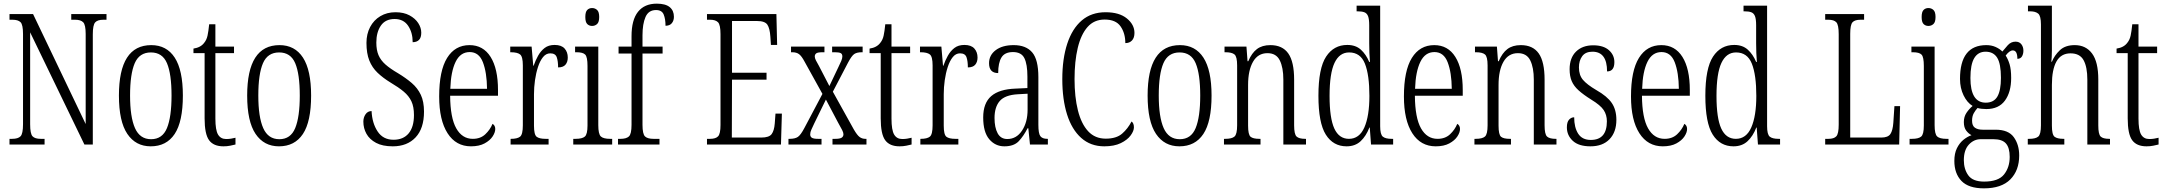

<svg xmlns="http://www.w3.org/2000/svg" viewBox="-20 -791 11855 1051"><path d="M32 0V-31H46Q79 -31 92.5 -45Q106 -59 106 -111V-605Q106 -656 92.5 -669.5Q79 -683 48 -683H32V-714H161L449 -112V-605Q449 -655 435.5 -669Q422 -683 391 -683H370V-714H563V-683H546Q514 -683 501 -668.5Q488 -654 488 -603V0H442L145 -614V-111Q145 -59 158 -45Q171 -31 203 -31H224V0Z M805 10Q723 10 677 -58Q631 -126 631 -268Q631 -544 808 -544Q892 -544 936.5 -475.5Q981 -407 981 -268Q981 -125 936 -57.5Q891 10 805 10ZM807 -29Q869 -29 894 -90Q919 -151 919 -268Q919 -386 894 -445Q869 -504 806 -504Q743 -504 717.5 -445Q692 -386 692 -268Q692 -150 719 -89.5Q746 -29 807 -29Z M1203 10Q1149 10 1124.5 -23.5Q1100 -57 1100 -143V-500H1039V-525Q1079 -531 1098 -557Q1111 -573 1116 -596Q1121 -619 1125 -658H1159V-536H1261V-500H1159V-142Q1159 -79 1173.5 -54.5Q1188 -30 1218 -30Q1233 -30 1244.5 -32Q1256 -34 1269 -37V0Q1257 3 1240 6.5Q1223 10 1203 10Z M1507 10Q1425 10 1379 -58Q1333 -126 1333 -268Q1333 -544 1510 -544Q1594 -544 1638.5 -475.5Q1683 -407 1683 -268Q1683 -125 1638 -57.5Q1593 10 1507 10ZM1509 -29Q1571 -29 1596 -90Q1621 -151 1621 -268Q1621 -386 1596 -445Q1571 -504 1508 -504Q1445 -504 1419.5 -445Q1394 -386 1394 -268Q1394 -150 1421 -89.5Q1448 -29 1509 -29Z M2130 10Q2074 10 2038.5 -9Q2003 -28 1986 -58.5Q1969 -89 1969 -125Q1969 -148 1981 -165.5Q1993 -183 2014 -183Q2017 -117 2047 -71.5Q2077 -26 2134 -26Q2188 -26 2217 -61Q2246 -96 2246 -161Q2246 -207 2232 -236.5Q2218 -266 2190 -289.5Q2162 -313 2118 -339Q2077 -364 2047 -392.5Q2017 -421 2001.5 -460Q1986 -499 1986 -556Q1986 -605 2006 -643Q2026 -681 2062 -702.5Q2098 -724 2145 -724Q2190 -724 2221.5 -707Q2253 -690 2269.5 -664.5Q2286 -639 2286 -612Q2286 -585 2273.5 -572.5Q2261 -560 2239 -560Q2239 -613 2214 -650Q2189 -687 2140 -687Q2090 -687 2065 -651Q2040 -615 2040 -558Q2040 -517 2052 -489Q2064 -461 2090 -438Q2116 -415 2159 -390Q2202 -364 2234 -336.5Q2266 -309 2283.5 -272Q2301 -235 2301 -180Q2301 -88 2255 -39Q2209 10 2130 10Z M2558 10Q2476 10 2430 -61.5Q2384 -133 2384 -263Q2384 -404 2427.5 -474Q2471 -544 2550 -544Q2625 -544 2665.5 -479.5Q2706 -415 2706 -298V-267H2444Q2445 -146 2477.5 -88.5Q2510 -31 2568 -31Q2610 -31 2636.5 -56Q2663 -81 2676 -113Q2682 -110 2686.5 -103Q2691 -96 2691 -85Q2691 -66 2676.5 -44Q2662 -22 2632.5 -6Q2603 10 2558 10ZM2646 -305Q2645 -394 2623.5 -450Q2602 -506 2551 -506Q2500 -506 2474 -452.5Q2448 -399 2445 -305Z M2775 0V-31H2777Q2812 -31 2827 -43Q2842 -55 2842 -105V-433Q2842 -481 2827 -493Q2812 -505 2776 -505H2773V-536H2890L2899 -431H2901Q2911 -460 2925.5 -486Q2940 -512 2961.5 -528.5Q2983 -545 3016 -545Q3053 -545 3070.5 -525.5Q3088 -506 3088 -476Q3088 -452 3075.5 -437Q3063 -422 3035 -422Q3035 -457 3027.5 -478Q3020 -499 2992 -499Q2969 -499 2952.5 -478.5Q2936 -458 2925 -424.5Q2914 -391 2908.5 -352Q2903 -313 2903 -275V-103Q2903 -54 2917.5 -42.5Q2932 -31 2967 -31H2983V0Z M3221 -649Q3205 -649 3194.5 -659.5Q3184 -670 3184 -698Q3184 -726 3194.5 -736.5Q3205 -747 3221 -747Q3237 -747 3248.5 -736.5Q3260 -726 3260 -698Q3260 -670 3248.5 -659.5Q3237 -649 3221 -649ZM3118 0V-31H3131Q3167 -31 3181.5 -43.5Q3196 -56 3196 -104V-430Q3196 -479 3183.5 -492Q3171 -505 3136 -505H3128V-536H3255V-106Q3255 -57 3269 -44Q3283 -31 3320 -31H3331V0Z M3363 0V-31H3377Q3408 -31 3422.5 -44Q3437 -57 3437 -108V-498H3366V-536H3437V-593Q3437 -682 3472.5 -726.5Q3508 -771 3575 -771Q3623 -771 3646 -752Q3669 -733 3669 -699Q3669 -678 3657.5 -664Q3646 -650 3623 -650Q3623 -687 3613 -711.5Q3603 -736 3571 -736Q3530 -736 3513.5 -698Q3497 -660 3497 -598V-536H3607V-498H3497V-108Q3497 -57 3511 -44Q3525 -31 3557 -31H3590V0Z M3850 0V-31H3867Q3898 -31 3911 -45Q3924 -59 3924 -107V-604Q3924 -655 3910.5 -669Q3897 -683 3867 -683H3850V-714H4230L4234 -545H4200L4197 -590Q4194 -636 4180.5 -656Q4167 -676 4124 -676H3987V-393H4176V-355H3987L3986 -38H4147Q4190 -38 4204 -57Q4218 -76 4221 -115L4225 -169H4260L4255 0Z M4296 0V-31H4302Q4332 -31 4347.5 -41.5Q4363 -52 4383 -90L4482 -277L4384 -454Q4368 -484 4354 -494.5Q4340 -505 4317 -505H4310V-536H4493V-505H4483Q4455 -505 4447.5 -498.5Q4440 -492 4440 -482Q4440 -473 4446 -461Q4452 -449 4463 -430L4520 -320L4569 -423Q4579 -443 4585 -457.5Q4591 -472 4591 -482Q4591 -496 4581.5 -500.5Q4572 -505 4550 -505H4535V-536H4702V-505H4698Q4671 -505 4656.5 -495.5Q4642 -486 4622 -448L4539 -289L4654 -82Q4672 -51 4685.5 -41Q4699 -31 4717 -31H4723V0H4537V-31H4552Q4578 -31 4587.5 -37.5Q4597 -44 4597 -56Q4597 -65 4590 -79Q4583 -93 4567 -121L4501 -246L4437 -115Q4428 -95 4421.5 -81.5Q4415 -68 4415 -55Q4415 -43 4424 -37Q4433 -31 4458 -31H4477V0Z M4904 10Q4850 10 4825.5 -23.5Q4801 -57 4801 -143V-500H4740V-525Q4780 -531 4799 -557Q4812 -573 4817 -596Q4822 -619 4826 -658H4860V-536H4962V-500H4860V-142Q4860 -79 4874.5 -54.5Q4889 -30 4919 -30Q4934 -30 4945.5 -32Q4957 -34 4970 -37V0Q4958 3 4941 6.5Q4924 10 4904 10Z M5018 0V-31H5020Q5055 -31 5070 -43Q5085 -55 5085 -105V-433Q5085 -481 5070 -493Q5055 -505 5019 -505H5016V-536H5133L5142 -431H5144Q5154 -460 5168.5 -486Q5183 -512 5204.5 -528.5Q5226 -545 5259 -545Q5296 -545 5313.5 -525.5Q5331 -506 5331 -476Q5331 -452 5318.5 -437Q5306 -422 5278 -422Q5278 -457 5270.5 -478Q5263 -499 5235 -499Q5212 -499 5195.5 -478.5Q5179 -458 5168 -424.5Q5157 -391 5151.5 -352Q5146 -313 5146 -275V-103Q5146 -54 5160.5 -42.5Q5175 -31 5210 -31H5226V0Z M5478 10Q5428 10 5395 -29Q5362 -68 5362 -148Q5362 -227 5406 -265Q5450 -303 5540 -306L5604 -309V-372Q5604 -439 5587.5 -472.5Q5571 -506 5525 -506Q5480 -506 5462 -476.5Q5444 -447 5444 -391Q5394 -391 5394 -445Q5394 -489 5430.5 -516.5Q5467 -544 5529 -544Q5596 -544 5630 -504.5Q5664 -465 5664 -369V-108Q5664 -60 5675 -45.5Q5686 -31 5713 -31H5716V0H5618L5609 -89H5605Q5583 -46 5556.5 -18Q5530 10 5478 10ZM5494 -30Q5544 -30 5574.5 -76Q5605 -122 5605 -191V-278L5551 -275Q5481 -271 5452.5 -238Q5424 -205 5424 -145Q5424 -93 5441 -61.5Q5458 -30 5494 -30Z M6025 10Q5950 10 5898.5 -36Q5847 -82 5821 -164.5Q5795 -247 5795 -358Q5795 -469 5822 -551.5Q5849 -634 5901.5 -679Q5954 -724 6032 -724Q6107 -724 6148.5 -690Q6190 -656 6190 -611Q6190 -584 6176.5 -569.5Q6163 -555 6140 -555Q6140 -609 6114 -646.5Q6088 -684 6027 -684Q5969 -684 5933 -643Q5897 -602 5879.5 -528.5Q5862 -455 5862 -358Q5862 -260 5880.5 -186.5Q5899 -113 5936.5 -72.5Q5974 -32 6033 -32Q6091 -32 6122.5 -59.5Q6154 -87 6174 -126Q6187 -117 6187 -94Q6187 -74 6169 -49.5Q6151 -25 6115 -7.5Q6079 10 6025 10Z M6436 10Q6354 10 6308 -58Q6262 -126 6262 -268Q6262 -544 6439 -544Q6523 -544 6567.5 -475.5Q6612 -407 6612 -268Q6612 -125 6567 -57.5Q6522 10 6436 10ZM6438 -29Q6500 -29 6525 -90Q6550 -151 6550 -268Q6550 -386 6525 -445Q6500 -504 6437 -504Q6374 -504 6348.5 -445Q6323 -386 6323 -268Q6323 -150 6350 -89.5Q6377 -29 6438 -29Z M6680 0V-31H6687Q6723 -31 6737.5 -43.5Q6752 -56 6752 -105V-433Q6752 -481 6737.5 -493Q6723 -505 6688 -505H6683V-536H6803L6809 -456H6813Q6832 -501 6860.5 -522.5Q6889 -544 6934 -544Q7000 -544 7032 -498.5Q7064 -453 7064 -355V-105Q7064 -56 7077.5 -43.5Q7091 -31 7125 -31H7129V0H7005V-355Q7005 -421 6985.5 -460.5Q6966 -500 6918 -500Q6866 -500 6839 -453Q6812 -406 6812 -326V-103Q6812 -54 6825.5 -42.5Q6839 -31 6874 -31H6880V0Z M7351 10Q7278 10 7237.5 -54Q7197 -118 7197 -267Q7197 -417 7239 -481Q7281 -545 7355 -545Q7401 -545 7429.5 -519Q7458 -493 7475 -452H7479Q7477 -475 7476 -501Q7475 -527 7475 -554V-653Q7475 -687 7468.5 -703Q7462 -719 7448 -724Q7434 -729 7412 -729H7406V-760H7535V-100Q7535 -55 7549.5 -43Q7564 -31 7598 -31H7606V0H7485L7478 -93H7476Q7458 -46 7428 -18Q7398 10 7351 10ZM7364 -31Q7421 -31 7448.5 -93.5Q7476 -156 7476 -266Q7476 -381 7451.5 -442.5Q7427 -504 7365 -504Q7312 -504 7285 -446.5Q7258 -389 7258 -266Q7258 -144 7284 -87.5Q7310 -31 7364 -31Z M7839 10Q7757 10 7711 -61.5Q7665 -133 7665 -263Q7665 -404 7708.5 -474Q7752 -544 7831 -544Q7906 -544 7946.5 -479.5Q7987 -415 7987 -298V-267H7725Q7726 -146 7758.5 -88.5Q7791 -31 7849 -31Q7891 -31 7917.5 -56Q7944 -81 7957 -113Q7963 -110 7967.5 -103Q7972 -96 7972 -85Q7972 -66 7957.5 -44Q7943 -22 7913.5 -6Q7884 10 7839 10ZM7927 -305Q7926 -394 7904.5 -450Q7883 -506 7832 -506Q7781 -506 7755 -452.5Q7729 -399 7726 -305Z M8051 0V-31H8058Q8094 -31 8108.5 -43.5Q8123 -56 8123 -105V-433Q8123 -481 8108.5 -493Q8094 -505 8059 -505H8054V-536H8174L8180 -456H8184Q8203 -501 8231.5 -522.5Q8260 -544 8305 -544Q8371 -544 8403 -498.5Q8435 -453 8435 -355V-105Q8435 -56 8448.5 -43.5Q8462 -31 8496 -31H8500V0H8376V-355Q8376 -421 8356.5 -460.5Q8337 -500 8289 -500Q8237 -500 8210 -453Q8183 -406 8183 -326V-103Q8183 -54 8196.5 -42.5Q8210 -31 8245 -31H8251V0Z M8686 10Q8622 10 8589.5 -20Q8557 -50 8557 -94Q8557 -123 8569 -136Q8581 -149 8597 -149Q8597 -93 8619 -59Q8641 -25 8688 -25Q8776 -25 8776 -127Q8776 -162 8758.5 -188.5Q8741 -215 8690 -246Q8647 -273 8621 -296.5Q8595 -320 8583.5 -347Q8572 -374 8572 -412Q8572 -474 8607 -508.5Q8642 -543 8701 -543Q8757 -543 8787 -516.5Q8817 -490 8817 -451Q8817 -400 8777 -400Q8777 -508 8697 -508Q8659 -508 8641 -483.5Q8623 -459 8623 -422Q8623 -380 8645 -354Q8667 -328 8718 -298Q8778 -264 8803 -227Q8828 -190 8828 -135Q8828 -68 8790.5 -29Q8753 10 8686 10Z M9082 10Q9000 10 8954 -61.5Q8908 -133 8908 -263Q8908 -404 8951.5 -474Q8995 -544 9074 -544Q9149 -544 9189.5 -479.5Q9230 -415 9230 -298V-267H8968Q8969 -146 9001.5 -88.5Q9034 -31 9092 -31Q9134 -31 9160.5 -56Q9187 -81 9200 -113Q9206 -110 9210.5 -103Q9215 -96 9215 -85Q9215 -66 9200.5 -44Q9186 -22 9156.5 -6Q9127 10 9082 10ZM9170 -305Q9169 -394 9147.5 -450Q9126 -506 9075 -506Q9024 -506 8998 -452.5Q8972 -399 8969 -305Z M9469 10Q9396 10 9355.5 -54Q9315 -118 9315 -267Q9315 -417 9357 -481Q9399 -545 9473 -545Q9519 -545 9547.5 -519Q9576 -493 9593 -452H9597Q9595 -475 9594 -501Q9593 -527 9593 -554V-653Q9593 -687 9586.5 -703Q9580 -719 9566 -724Q9552 -729 9530 -729H9524V-760H9653V-100Q9653 -55 9667.5 -43Q9682 -31 9716 -31H9724V0H9603L9596 -93H9594Q9576 -46 9546 -18Q9516 10 9469 10ZM9482 -31Q9539 -31 9566.5 -93.5Q9594 -156 9594 -266Q9594 -381 9569.5 -442.5Q9545 -504 9483 -504Q9430 -504 9403 -446.5Q9376 -389 9376 -266Q9376 -144 9402 -87.5Q9428 -31 9482 -31Z M9971 0V-31H9989Q10019 -31 10032 -45Q10045 -59 10045 -109V-604Q10045 -655 10032 -669Q10019 -683 9988 -683H9971V-714H10184V-683H10165Q10133 -683 10120.5 -669Q10108 -655 10108 -606V-38H10278Q10315 -38 10328 -57.5Q10341 -77 10344 -119L10350 -210H10381L10376 0Z M10536 -649Q10520 -649 10509.5 -659.5Q10499 -670 10499 -698Q10499 -726 10509.5 -736.5Q10520 -747 10536 -747Q10552 -747 10563.5 -736.5Q10575 -726 10575 -698Q10575 -670 10563.5 -659.5Q10552 -649 10536 -649ZM10433 0V-31H10446Q10482 -31 10496.5 -43.5Q10511 -56 10511 -104V-430Q10511 -479 10498.5 -492Q10486 -505 10451 -505H10443V-536H10570V-106Q10570 -57 10584 -44Q10598 -31 10635 -31H10646V0Z M10840 240Q10756 240 10717 199.5Q10678 159 10678 90Q10678 49 10692 20.5Q10706 -8 10727.5 -25.5Q10749 -43 10772 -51Q10756 -59 10743 -76Q10730 -93 10730 -123Q10730 -152 10744.5 -173.5Q10759 -195 10778 -211Q10748 -229 10728.5 -269Q10709 -309 10709 -359Q10709 -544 10853 -544Q10881 -544 10903.5 -534Q10926 -524 10941 -509Q10953 -524 10970.5 -543.5Q10988 -563 11013 -563Q11034 -563 11045 -548.5Q11056 -534 11056 -514Q11056 -495 11048 -482Q11040 -469 11023 -469Q11023 -515 10998 -515Q10980 -515 10959 -487Q10972 -467 10980.5 -439Q10989 -411 10989 -364Q10989 -287 10955 -240.5Q10921 -194 10853 -194Q10842 -194 10827.5 -195.5Q10813 -197 10805 -200Q10794 -188 10784.5 -171.5Q10775 -155 10775 -130Q10775 -103 10790.5 -92Q10806 -81 10833 -81H10904Q10974 -81 11003.5 -40Q11033 1 11033 60Q11033 142 10984.5 191Q10936 240 10840 240ZM10850 -229Q10894 -229 10913.5 -262.5Q10933 -296 10933 -365Q10933 -442 10912.5 -475Q10892 -508 10849 -508Q10808 -508 10787 -473Q10766 -438 10766 -364Q10766 -229 10850 -229ZM10841 203Q10919 203 10950 164Q10981 125 10981 68Q10981 18 10960.5 -5.5Q10940 -29 10892 -29H10822Q10785 -29 10757.5 0.5Q10730 30 10730 86Q10730 135 10754.5 169Q10779 203 10841 203Z M11080 0V-31H11088Q11123 -31 11137.5 -43.5Q11152 -56 11152 -105V-657Q11152 -704 11137 -716.5Q11122 -729 11093 -729H11081V-760H11212V-515Q11212 -497 11211 -479.5Q11210 -462 11209 -453H11212Q11226 -488 11255.5 -516Q11285 -544 11337 -544Q11398 -544 11432 -498Q11466 -452 11466 -356V-104Q11466 -56 11479 -43.5Q11492 -31 11526 -31H11530V0H11406V-355Q11406 -424 11385.5 -461.5Q11365 -499 11314 -499Q11262 -499 11237 -454.5Q11212 -410 11212 -326V-103Q11212 -54 11226.5 -42.5Q11241 -31 11276 -31H11280V0Z M11730 10Q11676 10 11651.5 -23.5Q11627 -57 11627 -143V-500H11566V-525Q11606 -531 11625 -557Q11638 -573 11643 -596Q11648 -619 11652 -658H11686V-536H11788V-500H11686V-142Q11686 -79 11700.5 -54.5Q11715 -30 11745 -30Q11760 -30 11771.5 -32Q11783 -34 11796 -37V0Q11784 3 11767 6.5Q11750 10 11730 10Z"/></svg>

Font: Noto Serif ExtraCondensed Light
Style: Regular
Weight: 300
Width: 2
Designer: Monotype Design Team
Foundry: Monotype Imaging Inc.
Version: Version 2.014; ttfautohint (v1.8.4.7-5d5b)